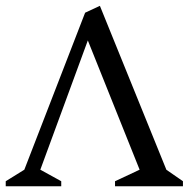

<svg xmlns="http://www.w3.org/2000/svg" viewBox="-20 -650 658 670"><path d="M0 0V-17.6L64.9 -57.8L277 -605.6L328.6 -629.6L560.6 -57.6L618.4 -17.6V0H381.4V-17.6L467.2 -57.8L286.5 -508.9L120.7 -57.8L193.7 -17.6V0Z"/></svg>

Font: Ancizar Serif Light
Style: Regular
Weight: 300
Designer: Cesar Puertas, Viviana Monsalve, Julian Moncada, Julian Prieto, Jose Castro, Felipe Aragon, Mariel Hernandez, Sara Alarc
Version: Version 8.100